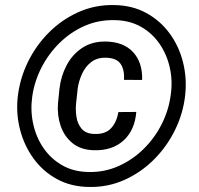

<svg xmlns="http://www.w3.org/2000/svg" viewBox="-20 -741 801 771"><path d="M455.6 -291 527.3 -291.5Q521.5 -218.3 476.3 -177Q431.2 -135.7 356.9 -137.7Q304.2 -139.2 271 -166.3Q237.8 -193.4 223.4 -236.1Q209 -278.8 212.9 -326.7L218.8 -384.8Q224.6 -435.5 247.6 -479Q270.5 -522.5 310.3 -548.8Q350.1 -575.2 405.3 -574.2Q476.6 -572.8 514.6 -531.5Q552.7 -490.2 550.8 -419.9L478 -420.4Q480.5 -460.4 464.4 -484.4Q448.2 -508.3 404.8 -509.3Q369.6 -509.8 346.2 -491.7Q322.8 -473.6 309.6 -444.8Q296.4 -416 292 -385.3L285.6 -326.2Q282.7 -299.3 287.1 -271.2Q291.5 -243.2 307.9 -223.9Q324.2 -204.6 357.4 -203.1Q402.3 -201.2 425.3 -225.3Q448.2 -249.5 455.6 -291ZM109.4 -352.5Q101.6 -296.9 113.3 -243.4Q125 -189.9 154.3 -147Q183.6 -104 229.2 -77.6Q274.9 -51.3 335.4 -50.3Q399.4 -48.8 455.8 -74Q512.2 -99.1 556.6 -142.8Q601.1 -186.5 629.4 -242.7Q657.7 -298.8 665.5 -359.4Q673.8 -415 662.1 -468.3Q650.4 -521.5 621.1 -564.5Q591.8 -607.4 546.4 -633.3Q501 -659.2 440.4 -660.2Q376 -661.6 319.8 -637Q263.7 -612.3 219.2 -568.6Q174.8 -524.9 146.2 -469Q117.7 -413.1 109.4 -352.5ZM51.3 -352.5Q59.6 -425.3 92 -491.9Q124.5 -558.6 176.5 -610.6Q228.5 -662.6 295.2 -692.4Q361.8 -722.2 438 -720.7Q510.7 -719.7 567.1 -689Q623.5 -658.2 661.1 -606.9Q698.7 -555.7 714.8 -491.5Q731 -427.2 723.6 -358.9Q715.8 -286.6 683.3 -220Q650.9 -153.3 598.9 -101.1Q546.9 -48.8 480.2 -18.8Q413.6 11.2 337.9 9.8Q264.6 8.8 208.5 -22Q152.3 -52.7 114.7 -104.5Q77.1 -156.2 60.5 -220.5Q43.9 -284.7 51.3 -352.5Z"/></svg>

Font: Roboto Condensed SemiBold
Style: Italic
Weight: 600
Italic angle: -12°
Designer: Christian Robertson
Foundry: Google
Version: Version 3.008; 2023